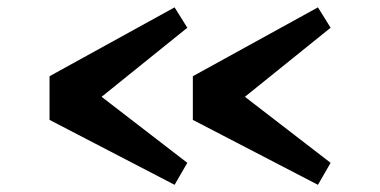

<svg xmlns="http://www.w3.org/2000/svg" viewBox="-20 -564 1038 524"><path d="M506.3 -236.8 847.7 -59.6 882.3 -119.6 648.4 -299.8 882.3 -488.3 847.7 -543.9 506.3 -356ZM115.2 -236.8 456.5 -59.6 491.2 -119.6 257.3 -299.8 491.2 -488.3 456.5 -543.9 115.2 -356Z"/></svg>

Font: Merriweather
Style: Bold
Weight: 700
Designer: Eben Sorkin ( eben@eyebytes.com )
Foundry: Sorkin Type Co.
Version: Version 1.003